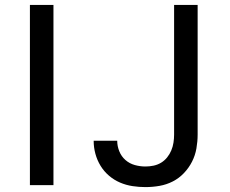

<svg xmlns="http://www.w3.org/2000/svg" viewBox="-20 -755 940 783"><path d="M102 0V-735H198V0ZM573 8Q547 8 520.5 4Q494 0 469.5 -10.5Q445 -21 424.5 -38.5Q404 -56 390 -79Q376 -102 369 -128Q362 -154 362 -180V-181H458Q458 -159 466.5 -138Q475 -117 491.5 -102.5Q508 -88 529.5 -82Q551 -76 573 -76Q590 -76 606.5 -79.5Q623 -83 637 -91.5Q651 -100 661.5 -113Q672 -126 678.5 -141.5Q685 -157 687.5 -173.5Q690 -190 690 -206V-735H786V-206Q786 -178 781 -149.5Q776 -121 763 -95.5Q750 -70 730 -49Q710 -28 684.5 -15Q659 -2 630.5 3Q602 8 573 8Z"/></svg>

Font: Iosevka Aile Medium
Style: Regular
Weight: 500
Designer: Belleve Invis
Foundry: Belleve Invis
Version: Version 27.3.5; ttfautohint (v1.8.4)